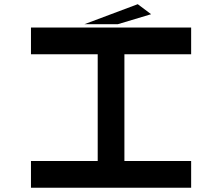

<svg xmlns="http://www.w3.org/2000/svg" viewBox="-20 -879 1040 899"><path d="M125 0V-125H437.5V-625H125V-750H875V-625H562.5V-125H875V0ZM375 -765.6 625 -859.4 687.5 -812.5 531.2 -765.6Z"/></svg>

Font: Xanmono
Style: Regular
Weight: 400
Designer: GGBotNet
Foundry: GGBotNet
Version: 1.00